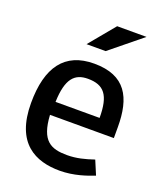

<svg xmlns="http://www.w3.org/2000/svg" viewBox="-155 -750 906 1064"><g transform="rotate(20 298.0 -217.5)"><path d="M488.6 87.4C436.6 104.8 389 117.8 332.7 117.8C237.5 117.8 176.9 91.8 168.2 -59.7H544.8V-124.7C544.8 -297.8 488.6 -410.4 302.4 -410.4C129.2 -410.4 47 -297.8 47 -85.7C47 152.4 181.2 213 324.1 213C406.3 213 479.9 187 523.2 169.7ZM172.5 -137.7C176.9 -276.2 220.2 -319.5 298.1 -319.5C393.3 -319.5 432.3 -271.9 432.3 -137.7ZM224.5 -497H337L523.2 -648.5H350Z"/></g></svg>

Font: PleaseOptimize
Style: Demi-Bold
Weight: 600
Version: Version 001.000